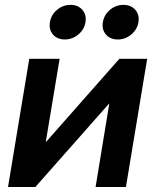

<svg xmlns="http://www.w3.org/2000/svg" viewBox="-20 -752 623 772"><path d="M486.3 0H364.3L419.4 -335.4H418.5L122.1 0H12.2L97.7 -515.6H219.7L164.1 -181.2H165L460 -515.6H571.8ZM453.6 -593.3Q422.9 -593.3 405.8 -613.3Q388.7 -633.3 393.6 -662.6Q398.4 -692.4 422.1 -712.4Q445.8 -732.4 476.6 -732.4Q506.8 -732.4 524.2 -712.4Q541.5 -692.4 536.6 -662.6Q531.7 -633.3 507.8 -613.3Q483.9 -593.3 453.6 -593.3ZM240.7 -593.3Q210 -593.3 192.9 -613.3Q175.8 -633.3 180.7 -662.6Q185.5 -692.4 209.2 -712.4Q232.9 -732.4 263.7 -732.4Q293.9 -732.4 311.3 -712.4Q328.6 -692.4 323.7 -662.6Q318.8 -633.3 294.9 -613.3Q271 -593.3 240.7 -593.3Z"/></svg>

Font: Inter Display SemiBold
Style: Italic
Weight: 600
Italic angle: -9.39999°
Designer: Rasmus Andersson
Foundry: rsms
Version: Version 4.000;git-a52131595